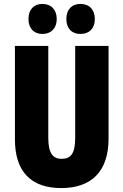

<svg xmlns="http://www.w3.org/2000/svg" viewBox="-20 -948 628 978"><path d="M125 -851C125 -803 153 -775 196 -775C241 -775 269 -805 269 -851C269 -898 241 -928 196 -928C153 -928 125 -900 125 -851ZM318 -851C318 -804 345 -775 390 -775C436 -775 463 -805 463 -851C463 -898 436 -928 390 -928C346 -928 318 -900 318 -851ZM533 -242V-714H363V-247C363 -167 342 -139 294 -139C249 -139 226 -168 226 -246V-714H56V-238C56 -72 140 10 292 10C448 10 533 -77 533 -242Z"/></svg>

Font: Noto Sans Myanmar ExtraCondensed Black
Style: Regular
Weight: 900
Width: 2
Designer: Monotype Design Team
Foundry: Monotype Imaging Inc.
Version: Version 2.107